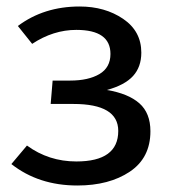

<svg xmlns="http://www.w3.org/2000/svg" viewBox="-20 -559 540 591"><path d="M225 -539Q303 -539 359 -501Q415 -463 415 -397Q415 -353 389.5 -325Q364 -297 309 -282Q375 -271 409 -241Q443 -211 443 -155Q443 -73 379.5 -30.5Q316 12 218 12Q99 12 15 -54L63 -111Q130 -62 215 -62Q344 -62 344 -156Q344 -239 206 -239H136L142 -311H196Q252 -311 286 -331Q320 -351 320 -393Q320 -467 215 -467Q144 -467 79 -424L35 -479Q115 -539 225 -539Z"/></svg>

Font: Fira Sans
Style: Regular
Weight: 400
Designer: Carrois Corporate & Edenspiekermann AG
Foundry: Carrois Corporate GbR & Edenspiekermann AG
Version: Version 4.106;PS 004.106;hotconv 1.0.70;makeotf.lib2.5.58329